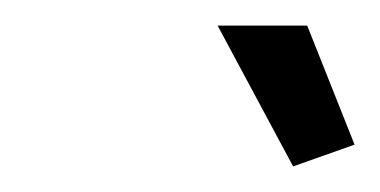

<svg xmlns="http://www.w3.org/2000/svg" viewBox="-20 -750 297 150"><path d="M150 -730H220L257 -637L209 -620Z"/></svg>

Font: Raleway
Style: Italic
Weight: 400
Italic angle: -12°
Designer: Matt McInerney, Pablo Impallari, Rodrigo Fuenzalida
Foundry: Matt McInerney, Pablo Impallari, Rodrigo Fuenzalida
Version: Version 4.026